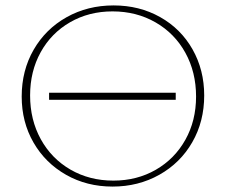

<svg xmlns="http://www.w3.org/2000/svg" viewBox="-20 -683 833 708"><path d="M60 -327Q60 -423 104 -499.5Q148 -576 225.5 -619.5Q303 -663 399 -663Q494 -663 570.5 -620Q647 -577 690 -501Q733 -425 733 -331Q733 -235 689 -158.5Q645 -82 567.5 -38.5Q490 5 395 5Q300 5 223.5 -38.5Q147 -82 103.5 -157.5Q60 -233 60 -327ZM703 -327Q703 -417 663.5 -488.5Q624 -560 553.5 -600.5Q483 -641 395 -641Q308 -641 238.5 -601Q169 -561 130 -490.5Q91 -420 91 -331Q91 -241 130.5 -169.5Q170 -98 240 -57.5Q310 -17 398 -17Q485 -17 554.5 -57Q624 -97 663.5 -167.5Q703 -238 703 -327ZM161 -341H628V-315H161Z"/></svg>

Font: Ysabeau Infant Extralight
Style: Regular
Weight: 200
Designer: Christian Thalmann (Catharsis Fonts)
Version: Version 0.003